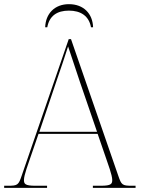

<svg xmlns="http://www.w3.org/2000/svg" viewBox="-24 -902 689 922"><path d="M193 -771H203C213 -826 250 -851 307 -851C363 -851 403 -826 413 -771H423C421 -836 378 -882 307 -882C238 -882 195 -836 193 -771ZM-4 0H202V-10H146C96 -10 91 -19 91 -38C91 -61 113 -119 119 -137L161 -259H445L487 -137C493 -119 515 -61 515 -38C515 -19 510 -10 460 -10H422V0H627V-10H609C563 -10 559 -14 544 -58L317 -714H306L80 -58C65 -14 61 -10 15 -10H-4ZM165 -269 248 -515C260 -550 294 -649 303 -679C317 -638 343 -559 361 -505L442 -269Z"/></svg>

Font: Noto Serif Display Thin
Style: Regular
Weight: 100
Designer: Monotype Design Team
Foundry: Monotype Imaging Inc.
Version: Version 2.009